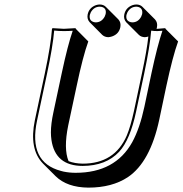

<svg xmlns="http://www.w3.org/2000/svg" viewBox="-20 -774 818 860"><path d="M372.6 -709Q378.9 -739.7 409.7 -751Q418.9 -753.9 427.2 -753.9Q443.8 -753.4 453.6 -743.7L510.3 -687Q522.9 -672.9 519 -652.3Q512.7 -621.6 481.9 -610.8Q472.7 -607.9 464.8 -607.4Q448.7 -607.9 438 -617.7L381.8 -674.3Q368.7 -688.5 372.6 -709ZM536.6 -709Q543 -739.7 573.7 -751Q583 -753.9 591.3 -753.9Q607.9 -753.4 617.7 -743.7L674.3 -687Q687 -672.9 683.1 -652.3Q682.1 -647.9 681.2 -645Q683.1 -645 685.1 -645L720.7 -647.9L721.2 -645L777.8 -588.4Q753.4 -521 725.1 -388.7L693.4 -238.3Q652.8 -47.9 552.7 19.5Q481.9 66.4 375.5 66.4Q280.3 65.4 229 15.1L172.4 -41.5Q109.4 -106.4 136.2 -235.8L180.7 -444.8Q208 -574.2 212.9 -645L215.8 -647.9Q217.8 -647.9 266.1 -645L318.8 -647.9L319.3 -645L375.5 -588.4Q351.1 -521 323.2 -388.2L285.6 -212.4Q264.2 -107.9 287.1 -52.2Q314.5 -41.5 350.6 -41Q493.7 -41 547.9 -167Q564.9 -207.5 580.1 -276.9L615.7 -444.8Q637.7 -547.9 644.5 -610.4Q636.2 -607.9 628.9 -607.4Q612.3 -607.9 602.1 -617.7L545.4 -674.3Q532.7 -688.5 536.6 -709ZM625.5 -442.9 589.8 -274.9Q563 -147.9 513.7 -94.2Q454.6 -31.2 350.6 -30.8Q227.1 -30.8 210.4 -147.5Q208 -164.1 208 -180.7Q208 -219.2 219.2 -271L256.8 -447.3Q283.2 -571.3 305.7 -636.2Q287.1 -634.8 266.1 -634.8Q240.7 -634.8 222.7 -637.2Q216.8 -565.9 190.4 -442.9L146 -233.9Q106 -46.9 253.4 -8.3Q259.3 -6.8 264.6 -5.4Q291 0 318.8 0Q496.1 0 572.3 -137.2Q606 -198.7 627 -296.9L658.7 -447.3Q685.1 -570.3 707.5 -636.2Q696.3 -635.3 685.1 -634.8Q669.4 -634.8 657.2 -636.7Q651.4 -565.9 625.5 -442.9ZM546.4 -707Q542 -680.7 565.4 -674.8Q569.3 -674.3 572.3 -673.8Q598.6 -673.8 612.3 -699.2Q615.2 -705.6 616.7 -710.9Q621.1 -737.3 598.1 -743.2Q594.7 -743.7 591.3 -744.1Q564.9 -744.1 550.8 -718.8Q547.9 -712.4 546.4 -707ZM382.3 -707Q377.9 -680.7 401.4 -674.8Q405.3 -674.3 408.2 -673.8Q434.6 -673.8 448.7 -699.2Q451.7 -705.6 453.1 -710.9Q458.5 -737.3 435.1 -743.2Q430.7 -744.1 427.2 -744.1Q400.9 -744.1 386.7 -718.8Q383.8 -712.4 382.3 -707Z"/></svg>

Font: Linux Biolinum Shadow O
Style: Italic
Weight: 400
Italic angle: -12°
Designer: Philipp H. Poll
Foundry: Philipp H. Poll
Version: Version 0.6.2